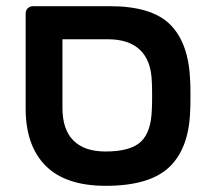

<svg xmlns="http://www.w3.org/2000/svg" viewBox="-20 -591 684 621"><path d="M127.5 -55C170.5 -11.7 235.3 10 322 10C416.7 10 485.2 -10.2 527.5 -50.5C569.8 -90.8 592.3 -151 595 -231C595.7 -237.7 596 -254.7 596 -282C596 -308.7 595.7 -325.3 595 -332C591.7 -412 570.2 -471.8 530.5 -511.5C490.8 -551.2 425.7 -571 335 -571H87C80.3 -571 74.7 -568.8 70 -564.5C65.3 -560.2 63 -554.3 63 -547V-240C63 -160 84.5 -98.3 127.5 -55ZM435.5 -132.5C413.2 -111.5 375 -101 321 -101C275.7 -101 241.2 -112.8 217.5 -136.5C193.8 -160.2 182 -195.3 182 -242V-464H329C374.3 -464 409 -452.5 433 -429.5C457 -406.5 469.7 -372.3 471 -327C471.7 -320.3 472 -305.3 472 -282C472 -258 471.7 -242.7 471 -236C469.7 -188 457.8 -153.5 435.5 -132.5Z"/></svg>

Font: Rubik
Style: Regular
Weight: 500
Designer: Hubert & Fischer
Foundry: Hubert & Fischer
Version: Version 1.100